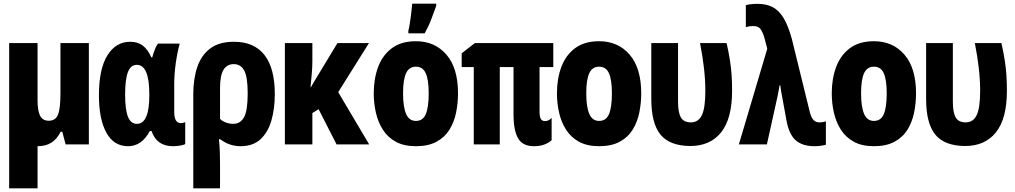

<svg xmlns="http://www.w3.org/2000/svg" viewBox="-20 -788 5540 1048"><path d="M185 10V240H30V-553H185V-240Q185 -185 198.5 -157Q212 -129 246 -129Q284 -129 297 -163Q310 -197 310 -280V-553H465V0H338L320 -69H311Q292 -30 261.5 -10Q231 10 185 10Z M679 10Q601 10 560.5 -64Q520 -138 520 -268Q520 -411 566 -485.5Q612 -560 691 -560Q732 -560 759.5 -539Q787 -518 806 -475H811Q818 -500 825.5 -519Q833 -538 842 -550H961Q948 -504 939.5 -444Q931 -384 931 -329V-177Q931 -116 967 -116Q979 -116 991 -121V-2Q987 2 967 6Q947 10 924 10Q835 10 807 -73H798Q754 10 679 10ZM727 -112Q795 -112 795 -267V-273Q795 -434 727 -434Q693 -434 678 -394Q663 -354 663 -272Q663 -189 678.5 -150.5Q694 -112 727 -112Z M1035 -274Q1035 -358 1057 -422.5Q1079 -487 1127.5 -523.5Q1176 -560 1257 -560Q1367 -560 1423.5 -488Q1480 -416 1480 -273Q1480 -195 1461.5 -130.5Q1443 -66 1402 -28Q1361 10 1293 10Q1232 10 1182 -28H1175Q1179 9 1180 43.5Q1181 78 1181 105V240H1035ZM1253 -112Q1292 -112 1312 -148Q1332 -184 1332 -278Q1332 -368 1313 -403Q1294 -438 1256 -438Q1219 -438 1200 -407Q1181 -376 1181 -307V-139Q1194 -126 1214 -119Q1234 -112 1253 -112Z M1535 0V-553H1685V-454Q1685 -420 1681.5 -382.5Q1678 -345 1675 -312H1677Q1689 -333 1701.5 -354Q1714 -375 1727 -396L1822 -553H1994L1826 -285L1995 0H1817L1719 -192L1685 -171V0Z M2250 10Q2185 10 2141 -14Q2097 -38 2070.5 -79Q2044 -120 2032 -172Q2020 -224 2020 -279Q2020 -358 2044 -422.5Q2068 -487 2119 -525Q2170 -563 2250 -563Q2354 -563 2417 -489.5Q2480 -416 2480 -279Q2480 -225 2469.5 -173.5Q2459 -122 2433.5 -80.5Q2408 -39 2363 -14.5Q2318 10 2250 10ZM2250 -128Q2289 -128 2304.5 -166Q2320 -204 2320 -279Q2320 -352 2304 -388Q2288 -424 2250 -424Q2213 -424 2196.5 -388.5Q2180 -353 2180 -279Q2180 -205 2196.5 -166.5Q2213 -128 2250 -128ZM2209 -621Q2212 -631 2215.5 -651.5Q2219 -672 2222 -695Q2225 -718 2227 -738Q2229 -758 2230 -768H2361V-756Q2348 -720 2333.5 -681.5Q2319 -643 2298 -606H2209Z M2894 10Q2833 10 2808 -33Q2783 -76 2783 -164V-422H2708V0H2566V-422H2500V-497L2572 -553H3000V-422H2925V-179Q2925 -151 2932 -139Q2939 -127 2955 -127Q2966 -127 2975 -132Q2984 -137 2991 -144V-23Q2978 -10 2953.5 0Q2929 10 2894 10Z M3250 10Q3185 10 3141 -14Q3097 -38 3070.5 -79Q3044 -120 3032 -172Q3020 -224 3020 -279Q3020 -358 3044 -422.5Q3068 -487 3119 -525Q3170 -563 3250 -563Q3354 -563 3417 -489.5Q3480 -416 3480 -279Q3480 -225 3469.5 -173.5Q3459 -122 3433.5 -80.5Q3408 -39 3363 -14.5Q3318 10 3250 10ZM3250 -128Q3289 -128 3304.5 -166Q3320 -204 3320 -279Q3320 -352 3304 -388Q3288 -424 3250 -424Q3213 -424 3196.5 -388.5Q3180 -353 3180 -279Q3180 -205 3196.5 -166.5Q3213 -128 3250 -128Z M3747 9Q3635 8 3585 -53.5Q3535 -115 3535 -248V-553H3681V-232Q3681 -174 3696.5 -147Q3712 -120 3751 -120Q3792 -120 3811 -159.5Q3830 -199 3830 -291Q3830 -351 3822.5 -416.5Q3815 -482 3801 -553H3946Q3958 -500 3964.5 -457.5Q3971 -415 3973.5 -376Q3976 -337 3976 -292Q3976 -141 3916.5 -66Q3857 9 3747 9Z M4426 10Q4360 10 4323.5 -22Q4287 -54 4273 -130L4249 -261Q4246 -278 4243.5 -290.5Q4241 -303 4239 -322H4235Q4232 -305 4229.5 -290Q4227 -275 4224 -262L4166 0H4013L4168 -522L4153 -579Q4147 -603 4134.5 -624.5Q4122 -646 4090 -646Q4071 -646 4051 -640V-760Q4078 -767 4116 -767Q4163 -767 4197 -749.5Q4231 -732 4256.5 -690.5Q4282 -649 4302 -576L4401 -173Q4409 -144 4421.5 -132Q4434 -120 4453 -120Q4473 -120 4488 -126V2Q4459 10 4426 10Z M4750 10Q4685 10 4641 -14Q4597 -38 4570.5 -79Q4544 -120 4532 -172Q4520 -224 4520 -279Q4520 -358 4544 -422.5Q4568 -487 4619 -525Q4670 -563 4750 -563Q4854 -563 4917 -489.5Q4980 -416 4980 -279Q4980 -225 4969.5 -173.5Q4959 -122 4933.5 -80.5Q4908 -39 4863 -14.5Q4818 10 4750 10ZM4750 -128Q4789 -128 4804.5 -166Q4820 -204 4820 -279Q4820 -352 4804 -388Q4788 -424 4750 -424Q4713 -424 4696.5 -388.5Q4680 -353 4680 -279Q4680 -205 4696.5 -166.5Q4713 -128 4750 -128Z M5247 9Q5135 8 5085 -53.5Q5035 -115 5035 -248V-553H5181V-232Q5181 -174 5196.5 -147Q5212 -120 5251 -120Q5292 -120 5311 -159.5Q5330 -199 5330 -291Q5330 -351 5322.5 -416.5Q5315 -482 5301 -553H5446Q5458 -500 5464.5 -457.5Q5471 -415 5473.5 -376Q5476 -337 5476 -292Q5476 -141 5416.5 -66Q5357 9 5247 9Z"/></svg>

Font: Noto Sans Mono ExtraCondensed Black
Style: Regular
Weight: 900
Width: 2
Designer: Monotype Design Team
Foundry: Monotype Imaging Inc.
Version: Version 2.014